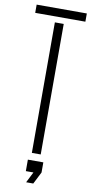

<svg xmlns="http://www.w3.org/2000/svg" viewBox="-105 -842 505 1046"><g transform="rotate(10 148.0 -318.5)"><path d="M123.5 0V-722H172.5V0ZM9 -754.5V-800H286.5V-754.5ZM120.5 163 150.5 103.5H108.5V40H194V96L160 163Z"/></g></svg>

Font: Big Shoulders Stencil Text Thin ExtraLight
Style: Regular
Weight: 250
Version: Version 2.001